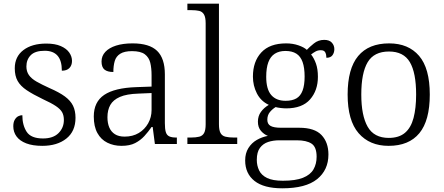

<svg xmlns="http://www.w3.org/2000/svg" viewBox="-20 -780 2407 1040"><path d="M209 10Q157 10 122 -3.5Q87 -17 69.5 -41Q52 -65 52 -96Q52 -118 60 -131.5Q68 -145 79 -150.5Q90 -156 101 -156Q101 -102 124.5 -66Q148 -30 213 -30Q268 -30 297 -59Q326 -88 326 -130Q326 -155 316.5 -172Q307 -189 282.5 -205.5Q258 -222 212 -243Q158 -269 124.5 -291.5Q91 -314 75.5 -341.5Q60 -369 60 -410Q60 -473 106.5 -508.5Q153 -544 231 -544Q278 -544 309 -530.5Q340 -517 355 -495.5Q370 -474 370 -450Q370 -426 356 -411.5Q342 -397 315 -397Q315 -452 291.5 -478.5Q268 -505 222 -505Q170 -505 146.5 -481Q123 -457 123 -420Q123 -393 136.5 -373.5Q150 -354 178 -338Q206 -322 248 -303Q301 -280 331.5 -257.5Q362 -235 375.5 -207.5Q389 -180 389 -142Q389 -69 339.5 -29.5Q290 10 209 10Z M638 10Q596 10 561.5 -7Q527 -24 507.5 -59.5Q488 -95 488 -149Q488 -228 544.5 -266Q601 -304 718 -308L801 -311V-372Q801 -411 794 -440Q787 -469 764.5 -486Q742 -503 695 -503Q654 -503 631.5 -489Q609 -475 601.5 -449.5Q594 -424 594 -390Q562 -390 546 -403Q530 -416 530 -447Q530 -477 550.5 -499Q571 -521 608.5 -533Q646 -545 698 -545Q789 -545 831 -504.5Q873 -464 873 -377V-113Q873 -82 878 -65Q883 -48 896.5 -41.5Q910 -35 934 -35H938V0H819L807 -92H801Q783 -66 762 -43Q741 -20 712 -5Q683 10 638 10ZM655 -40Q699 -40 731.5 -59.5Q764 -79 782.5 -112Q801 -145 801 -184V-276L730 -273Q666 -271 629.5 -255Q593 -239 577.5 -211.5Q562 -184 562 -145Q562 -113 572 -89.5Q582 -66 602.5 -53Q623 -40 655 -40Z M995 0V-35H1014Q1041 -35 1059 -39.5Q1077 -44 1085.5 -59.5Q1094 -75 1094 -107V-654Q1094 -686 1085 -701.5Q1076 -717 1059 -721Q1042 -725 1017 -725H995V-760H1166V-107Q1166 -75 1174.5 -59.5Q1183 -44 1201.5 -39.5Q1220 -35 1246 -35H1265V0Z M1509 240Q1409 240 1358.5 200Q1308 160 1308 89Q1308 50 1325.5 22Q1343 -6 1371 -22Q1399 -38 1431 -44Q1410 -52 1393.5 -71Q1377 -90 1377 -121Q1377 -151 1393 -173.5Q1409 -196 1436 -212Q1393 -232 1371.5 -274Q1350 -316 1350 -365Q1350 -447 1395.5 -496Q1441 -545 1530 -545Q1566 -545 1596.5 -534.5Q1627 -524 1642 -510Q1656 -525 1680 -544.5Q1704 -564 1736 -564Q1764 -564 1777.5 -549Q1791 -534 1791 -514Q1791 -495 1781 -481Q1771 -467 1748 -467Q1748 -484 1742 -496Q1736 -508 1718 -508Q1702 -508 1690 -501.5Q1678 -495 1665 -485Q1681 -465 1691.5 -435.5Q1702 -406 1702 -364Q1702 -290 1659.5 -241.5Q1617 -193 1530 -193Q1518 -193 1500.5 -195Q1483 -197 1473 -200Q1455 -189 1441.5 -172.5Q1428 -156 1428 -131Q1428 -108 1445.5 -98Q1463 -88 1503 -88H1601Q1684 -88 1721.5 -48.5Q1759 -9 1759 57Q1759 141 1697.5 190.5Q1636 240 1509 240ZM1512 199Q1581 199 1621 183Q1661 167 1678 137.5Q1695 108 1695 69Q1695 16 1667.5 -2Q1640 -20 1588 -20H1492Q1460 -20 1432.5 -11Q1405 -2 1388 21Q1371 44 1371 86Q1371 117 1383.5 143Q1396 169 1426.5 184Q1457 199 1512 199ZM1527 -234Q1563 -234 1585.5 -247Q1608 -260 1619 -289.5Q1630 -319 1630 -365Q1630 -413 1619 -444Q1608 -475 1585 -489.5Q1562 -504 1526 -504Q1492 -504 1468.5 -489Q1445 -474 1433.5 -443Q1422 -412 1422 -364Q1422 -297 1449 -265.5Q1476 -234 1527 -234Z M2085 10Q1982 10 1922.5 -58.5Q1863 -127 1863 -268Q1863 -408 1920 -476.5Q1977 -545 2088 -545Q2192 -545 2250 -477.5Q2308 -410 2308 -268Q2308 -127 2251.5 -58.5Q2195 10 2085 10ZM2086 -33Q2141 -33 2173.5 -60.5Q2206 -88 2220 -141Q2234 -194 2234 -268Q2234 -386 2200 -443.5Q2166 -501 2087 -501Q2006 -501 1971.5 -443Q1937 -385 1937 -268Q1937 -154 1971.5 -93.5Q2006 -33 2086 -33Z"/></svg>

Font: Noto Serif Tibetan Light
Style: Regular
Weight: 300
Version: Version 2.103